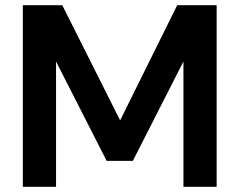

<svg xmlns="http://www.w3.org/2000/svg" viewBox="-20 -720 923 740"><path d="M68 0V-700H220L443 -256L663 -700H815V0H687V-483L492 -100H391L196 -483V0Z"/></svg>

Font: Firefly Display
Style: Bold
Weight: 700
Designer: Colophon Foundry, Jonny Pinhorn
Foundry: Colophon Foundry
Version: Version 1.200; ttfautohint (v1.8.3)